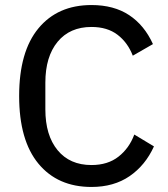

<svg xmlns="http://www.w3.org/2000/svg" viewBox="-20 -730 667 762"><path d="M343 12Q209 12 132.5 -80.5Q56 -173 56 -349Q56 -525 132.5 -617.5Q209 -710 343 -710Q432 -710 492.5 -670Q553 -630 587 -555L507 -509Q487 -561 446.5 -592Q406 -623 343 -623Q257 -623 208.5 -564Q160 -505 160 -402V-296Q160 -193 208.5 -134Q257 -75 343 -75Q408 -75 450.5 -108.5Q493 -142 513 -196L591 -149Q557 -74 494.5 -31Q432 12 343 12Z"/></svg>

Font: IBM Plex Sans Thai Text
Style: Regular
Weight: 450
Designer: Mike Abbink, Paul van der Laan, Pieter van Rosmalen, Ben Mitchell, Mark Frömberg
Foundry: Bold Monday
Version: Version 1.1